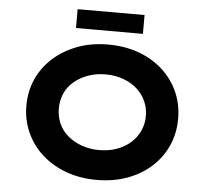

<svg xmlns="http://www.w3.org/2000/svg" viewBox="-59 -953 1109 1026"><g transform="rotate(5 495.5 -440.0)"><path d="M496 10Q406 10 331.5 -17.5Q257 -45 202.5 -94Q148 -143 118 -209.5Q88 -276 88 -353Q88 -431 118 -497Q148 -563 203 -612Q258 -661 332 -688.5Q406 -716 495 -716Q585 -716 659.5 -689Q734 -662 788.5 -612.5Q843 -563 872.5 -497Q902 -431 902 -353Q902 -275 872.5 -209Q843 -143 788.5 -93.5Q734 -44 659.5 -17Q585 10 496 10ZM496 -150Q547 -150 590 -165.5Q633 -181 664 -208.5Q695 -236 712 -273Q729 -310 729 -353Q729 -396 712 -433Q695 -470 664 -497.5Q633 -525 589.5 -540.5Q546 -556 496 -556Q445 -556 402 -540.5Q359 -525 327 -498Q295 -471 278.5 -433.5Q262 -396 262 -353Q262 -310 278.5 -272.5Q295 -235 327 -208Q359 -181 402 -165.5Q445 -150 496 -150ZM316 -789V-890H675V-789Z"/></g></svg>

Font: Lexend Giga
Style: Bold
Weight: 700
Version: Version 1.007